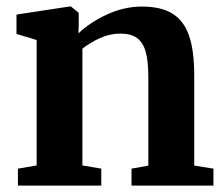

<svg xmlns="http://www.w3.org/2000/svg" viewBox="-20 -580 700 600"><path d="M94.5 -63V-455L31.5 -474V-534.5L196 -559.5H202L226 -540V-501.5L225 -475.5Q260 -509.5 313.8 -534.5Q367.5 -559.5 423.5 -559.5Q483 -559.5 518.8 -537.5Q554.5 -515.5 570.8 -468.5Q587 -421.5 587 -343.5V-62.5L647 -53V0H391V-53L443.5 -62.5V-341Q443.5 -389.5 435.2 -418.5Q427 -447.5 408 -461.2Q389 -475 356 -475Q323.5 -475 293 -461.2Q262.5 -447.5 237.5 -428V-63L296.5 -53V0H36V-53Z"/></svg>

Font: Merriweather Text
Style: Bold
Weight: 700
Designer: Eben Sorkin
Foundry: Eben Sorkin
Version: Version 2.100